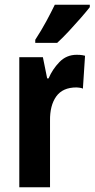

<svg xmlns="http://www.w3.org/2000/svg" viewBox="-20 -852 397 806"><path d="M302 -622Q308 -622 316.5 -621.5Q325 -621 337 -618L328 -480Q322 -483 312.5 -484Q303 -485 301 -485Q243 -485 216 -447Q189 -409 190 -345V-66H61V-612H160L178 -523H184Q200 -561 229.5 -591.5Q259 -622 302 -622ZM357 -822Q343 -804 319.5 -777Q296 -750 269.5 -721.5Q243 -693 220 -672H128V-685Q154 -725 174 -762Q194 -799 210 -832H357Z"/></svg>

Font: Noto Sans Malayalam UI ExtraCondensed
Style: Bold
Weight: 700
Width: 2
Designer: Jelle Bosma - Monotype Design Team
Foundry: Monotype Imaging Inc.
Version: Version 2.104; ttfautohint (v1.8.4.7-5d5b)